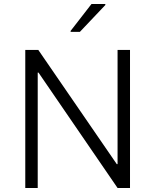

<svg xmlns="http://www.w3.org/2000/svg" viewBox="-20 -937 774 957"><path d="M106 0V-688H171L562 -119H566V-688H628V0H566L172 -575H168V0ZM332 -778V-783L436 -917H505V-912L378 -778Z"/></svg>

Font: Saira Light
Style: Regular
Weight: 300
Designer: Hector Gatti with collaboration of the Omnibus-Type team
Foundry: Omnibus-Type
Version: Version 1.100; ttfautohint (v1.8.3)